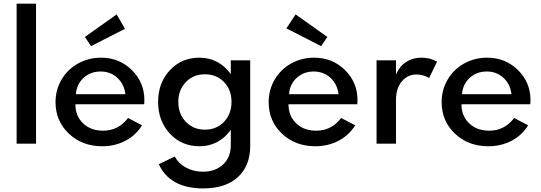

<svg xmlns="http://www.w3.org/2000/svg" viewBox="-20 -802 3019 1072"><path d="M72.8 0V-781.7H181.2V0Z M290 -231.4Q290 -300.8 324 -358.2Q357.9 -415.5 416.3 -447.8Q474.6 -480 544.4 -480Q646 -480 716.1 -410.9Q786.1 -341.8 786.1 -242.7Q786.1 -236.3 785.2 -219.7H400.9Q400.9 -154.3 443.8 -113.3Q486.8 -72.3 556.2 -72.3Q640.6 -72.3 694.8 -143.1L772.9 -102.5Q739.7 -47.4 680.9 -16.4Q622.1 14.6 550.8 14.6Q438.5 14.6 364.3 -55.9Q290 -126.5 290 -231.4ZM403.8 -275.9H680.2Q673.3 -332.5 635 -367.7Q596.7 -402.8 541.5 -402.8Q485.4 -402.8 446.5 -367.2Q407.7 -331.5 403.8 -275.9ZM454.1 -595.7 631.3 -721.7 677.7 -641.1 488.3 -544.4Z M862.8 -232.9Q862.8 -339.4 928.2 -409.7Q993.7 -480 1093.8 -480Q1147.9 -480 1192.9 -456.1Q1237.8 -432.1 1268.6 -388.2V-465.3H1377V12.7Q1377 123 1308.6 186.5Q1240.2 250 1113.3 250Q1021.5 250 959 215.6Q896.5 181.2 866.7 114.7L956.1 71.8Q976.1 110.8 1018.8 133.8Q1061.5 156.7 1113.3 156.7Q1182.1 156.7 1225.3 116.5Q1268.6 76.2 1268.6 8.8V-77.1Q1237.8 -33.2 1192.9 -9.3Q1147.9 14.6 1093.8 14.6Q993.7 14.6 928.2 -56.2Q862.8 -127 862.8 -232.9ZM1124 -78.1Q1189 -78.1 1230.7 -121.8Q1272.5 -165.5 1272.5 -232.9Q1272.5 -300.8 1230.7 -344Q1189 -387.2 1124 -387.2Q1059.6 -387.2 1017.6 -343.8Q975.6 -300.3 975.6 -232.9Q975.6 -165.5 1017.6 -121.8Q1059.6 -78.1 1124 -78.1Z M1480 -231.4Q1480 -300.8 1513.9 -358.2Q1547.9 -415.5 1606.2 -447.8Q1664.6 -480 1734.4 -480Q1835.9 -480 1906 -410.9Q1976.1 -341.8 1976.1 -242.7Q1976.1 -236.3 1975.1 -219.7H1590.8Q1590.8 -154.3 1633.8 -113.3Q1676.8 -72.3 1746.1 -72.3Q1830.6 -72.3 1884.8 -143.1L1962.9 -102.5Q1929.7 -47.4 1870.8 -16.4Q1812 14.6 1740.7 14.6Q1628.4 14.6 1554.2 -55.9Q1480 -126.5 1480 -231.4ZM1579.1 -643.6 1630.4 -721.7 1807.6 -595.7 1772.9 -544.4ZM1593.8 -275.9H1870.1Q1863.3 -332.5 1825 -367.7Q1786.6 -402.8 1731.4 -402.8Q1675.3 -402.8 1636.5 -367.2Q1597.7 -331.5 1593.8 -275.9Z M2082.5 0V-465.3H2190.9V-385.7Q2211.4 -433.1 2248.5 -456.5Q2285.6 -480 2332.5 -480Q2380.9 -480 2420.4 -458L2376 -366.7Q2341.8 -386.2 2304.7 -386.2Q2256.8 -386.2 2223.9 -347.9Q2190.9 -309.6 2190.9 -242.2V0Z M2445.8 -231.4Q2445.8 -300.8 2479.7 -358.2Q2513.7 -415.5 2572 -447.8Q2630.4 -480 2700.2 -480Q2801.8 -480 2871.8 -410.9Q2941.9 -341.8 2941.9 -242.7Q2941.9 -236.3 2940.9 -219.7H2556.6Q2556.6 -154.3 2599.6 -113.3Q2642.6 -72.3 2711.9 -72.3Q2796.4 -72.3 2850.6 -143.1L2928.7 -102.5Q2895.5 -47.4 2836.7 -16.4Q2777.8 14.6 2706.5 14.6Q2594.2 14.6 2520 -55.9Q2445.8 -126.5 2445.8 -231.4ZM2559.6 -275.9H2835.9Q2829.1 -332.5 2790.8 -367.7Q2752.4 -402.8 2697.3 -402.8Q2641.1 -402.8 2602.3 -367.2Q2563.5 -331.5 2559.6 -275.9Z"/></svg>

Font: Spartan MB SemBd
Style: Regular
Weight: 600
Designer: Matt Bailey, Mirko Velimirovic
Foundry: Matt Bailey
Version: Version 1.005